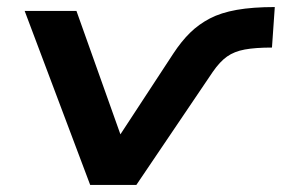

<svg xmlns="http://www.w3.org/2000/svg" viewBox="-20 -525 800 545"><path d="M236 0 50 -494H197L332 -115H303L472 -373Q495 -408 519.5 -432Q544 -456 575.5 -472.5Q607 -489 652 -497Q697 -505 760 -505L752 -390Q705 -390 675 -384.5Q645 -379 624.5 -364.5Q604 -350 584 -321L367 0Z"/></svg>

Font: Nunito Sans 10pt Expanded
Style: Bold Italic
Weight: 700
Width: 7
Italic angle: -9°
Designer: Vernon Adams
Foundry: Vernon Adams
Version: Version 3.101;gftools[0.9.27]